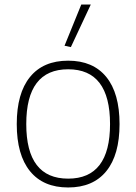

<svg xmlns="http://www.w3.org/2000/svg" viewBox="-20 -818 602 848"><path d="M265 -616 339 -798H381L293 -610ZM281 10Q171 10 112.5 -62Q54 -134 54 -270Q54 -406 112.5 -478Q171 -550 281 -550Q391 -550 449.5 -478Q508 -406 508 -270Q508 -134 449.5 -62Q391 10 281 10ZM281 -29Q466 -29 466 -270Q466 -512 281 -512Q96 -512 96 -270Q96 -29 281 -29Z"/></svg>

Font: Encode Sans Normal
Style: Thin
Weight: 100
Designer: Pablo Impallari, Andres Torresi
Foundry: Pablo Impallari, Andres Torresi
Version: Version 1.000; ttfautohint (v1.00) -l 8 -r 50 -G 200 -x 14 -